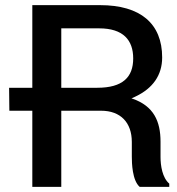

<svg xmlns="http://www.w3.org/2000/svg" viewBox="-20 -731 693 751"><path d="M375.5 -297.9C451.7 -297.9 495.6 -251.5 495.6 -175.8V-118.2C495.6 -94.2 497.1 -25.4 526.4 0H642.1V-12.7C614.7 -36.1 607.9 -83.5 607.9 -117.2V-176.8C607.9 -256.8 581.1 -316.4 497.6 -345.2C496.1 -345.7 495.1 -345.7 494.1 -346.2C500 -348.6 505.9 -351.1 511.2 -354C576.7 -385.3 614.3 -436 614.3 -506.3C614.3 -639.2 528.8 -710.9 371.6 -710.9H106.4V-387.7H15.6L16.6 -297.9H106.4V0H219.7V-297.9ZM219.7 -387.7V-620.1H367.7C461.9 -620.1 501 -574.2 501 -502.4C501 -429.2 460 -387.7 360.4 -387.7Z"/></svg>

Font: Bert Sans Medium
Style: Regular
Weight: 500
Designer: Christian Robertson (Google), Cristiano Sobral
Foundry: Google, Cristiano Sobral
Version: Version 3.101